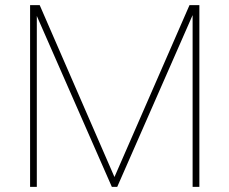

<svg xmlns="http://www.w3.org/2000/svg" viewBox="-20 -731 897 751"><path d="M97.7 -710.9H135.3L427.7 -38.6L721.2 -710.9H759.8V0H733.4V-671.9L438.5 0H417.5L124 -668.5V0H97.7Z"/></svg>

Font: Vazirmatn UI Thin
Style: Regular
Weight: 100
Designer: Saber Rastikerdar
Foundry: Saber Rastikerdar
Version: Version 33.003